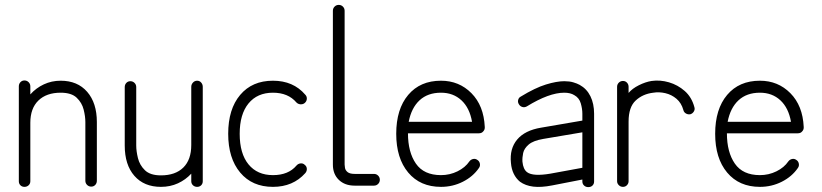

<svg xmlns="http://www.w3.org/2000/svg" viewBox="-20 -751 3362 785"><path d="M80 13Q70 13 63.5 6.5Q57 0 57 -10V-398Q57 -408 63.5 -415Q70 -422 80 -422Q90 -422 97 -415Q104 -408 104 -398V-365Q127 -391 159 -406Q191 -421 228 -421Q297 -421 336.5 -375.5Q376 -330 376 -252V-12Q376 -2 369.5 5Q363 12 353 12Q343 12 336 5Q329 -2 329 -12V-252Q329 -275 322 -303Q315 -331 293.5 -351.5Q272 -372 228 -372Q170 -372 137 -340Q104 -308 104 -249V-10Q104 0 97 6.5Q90 13 80 13Z M638 13Q569 13 529.5 -32Q490 -77 490 -156V-395Q490 -405 496.5 -412Q503 -419 513 -419Q523 -419 530 -412Q537 -405 537 -395V-156Q537 -133 544 -104.5Q551 -76 572.5 -55Q594 -34 638 -34Q697 -34 729.5 -66Q762 -98 762 -158V-396Q762 -406 769 -413.5Q776 -421 786 -421Q796 -421 802.5 -413.5Q809 -406 809 -396V-10Q809 0 802.5 6.5Q796 13 786 13Q776 13 769 6.5Q762 0 762 -10V-41Q739 -16 707.5 -1.5Q676 13 638 13Z M1096 13Q1011 13 962 -45.5Q913 -104 913 -204Q913 -305 962 -363Q1011 -421 1096 -421Q1179 -421 1228 -364Q1235 -357 1234.5 -347Q1234 -337 1226 -330Q1219 -324 1209 -324.5Q1199 -325 1192 -332Q1158 -372 1096 -372Q1032 -372 996 -328Q960 -284 960 -204Q960 -123 996 -79Q1032 -35 1096 -35Q1159 -35 1192 -74Q1199 -82 1209 -83Q1219 -84 1226 -77Q1234 -71 1234.5 -61Q1235 -51 1228 -43Q1178 13 1096 13Z M1430 8Q1390 8 1365.5 -15.5Q1341 -39 1341 -78V-707Q1341 -717 1348 -724Q1355 -731 1365 -731Q1375 -731 1382 -724Q1389 -717 1389 -707V-78Q1389 -74 1390.5 -64.5Q1392 -55 1401 -47.5Q1410 -40 1430 -40H1509Q1519 -40 1526 -33Q1533 -26 1533 -16Q1533 -6 1526 1Q1519 8 1509 8Z M1783 13Q1698 13 1649 -45.5Q1600 -104 1600 -204Q1600 -305 1649 -363Q1698 -421 1783 -421Q1857 -421 1907.5 -370Q1958 -319 1962 -232V-229Q1962 -220 1955 -213Q1949 -206 1938 -206H1648Q1648 -129 1680.5 -82Q1713 -35 1783 -35Q1819 -35 1850.5 -50.5Q1882 -66 1899 -91Q1905 -99 1914.5 -101Q1924 -103 1932 -97Q1940 -92 1942 -82Q1944 -72 1938 -64Q1914 -29 1872.5 -8Q1831 13 1783 13ZM1651 -253H1910Q1900 -310 1866.5 -341Q1833 -372 1783 -372Q1729 -372 1695.5 -341Q1662 -310 1651 -253Z M2385 14Q2375 14 2368 7.5Q2361 1 2361 -9V-17L2238 7Q2192 16 2160 12Q2128 8 2106 -8Q2090 -21 2080.5 -40.5Q2071 -60 2069 -85Q2063 -143 2094.5 -180.5Q2126 -218 2192 -229L2361 -258V-286Q2361 -306 2354.5 -328.5Q2348 -351 2328 -362Q2312 -372 2287 -372Q2225 -372 2134 -316Q2125 -311 2116 -313.5Q2107 -316 2102 -324Q2096 -333 2098.5 -342.5Q2101 -352 2109 -356Q2168 -392 2212 -405.5Q2256 -419 2287 -419Q2308 -419 2323.5 -414.5Q2339 -410 2350 -404Q2379 -388 2394 -357.5Q2409 -327 2409 -286V-9Q2409 1 2402.5 7.5Q2396 14 2385 14ZM2230 -41 2361 -65V-210L2201 -183Q2160 -176 2141.5 -160Q2123 -144 2119 -125.5Q2115 -107 2116 -90Q2119 -59 2135 -47Q2159 -29 2230 -41Z M2527 13Q2517 13 2510 6Q2503 -1 2503 -10V-396Q2503 -406 2510 -413Q2517 -420 2527 -420Q2537 -420 2543.5 -413Q2550 -406 2550 -396V-371Q2565 -389 2592 -402.5Q2619 -416 2644 -420Q2679 -425 2715 -414.5Q2751 -404 2779.5 -379Q2808 -354 2819 -313Q2822 -304 2817 -295.5Q2812 -287 2803 -284Q2793 -282 2784.5 -287Q2776 -292 2774 -301Q2766 -330 2746 -347Q2726 -364 2700.5 -370Q2675 -376 2651 -372Q2608 -367 2579 -340Q2550 -313 2550 -254V-10Q2550 -1 2543.5 6Q2537 13 2527 13Z M3087 13Q3002 13 2953 -45.5Q2904 -104 2904 -204Q2904 -305 2953 -363Q3002 -421 3087 -421Q3161 -421 3211.5 -370Q3262 -319 3266 -232V-229Q3266 -220 3259 -213Q3253 -206 3242 -206H2952Q2952 -129 2984.5 -82Q3017 -35 3087 -35Q3123 -35 3154.5 -50.5Q3186 -66 3203 -91Q3209 -99 3218.5 -101Q3228 -103 3236 -97Q3244 -92 3246 -82Q3248 -72 3242 -64Q3218 -29 3176.5 -8Q3135 13 3087 13ZM2955 -253H3214Q3204 -310 3170.5 -341Q3137 -372 3087 -372Q3033 -372 2999.5 -341Q2966 -310 2955 -253Z"/></svg>

Font: Zen Kurenaido
Style: ARC
Weight: 400
Designer: Yoshimichi Ohira
Foundry: Positype
Version: Version 1.001